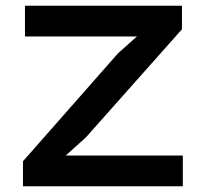

<svg xmlns="http://www.w3.org/2000/svg" viewBox="-20 -649 717 669"><path d="M617 0H60V-87L391 -463L456 -521L457 -522H67V-629H614V-547L279 -170L210 -108L211 -107H617Z"/></svg>

Font: Sinkin Sans 500 Medium
Style: 500 Medium
Weight: 500
Designer: Keith Bates
Foundry: K-Type
Version: Sinkin Sans (version 1.0)  by Keith Bates   •   © 2014   www